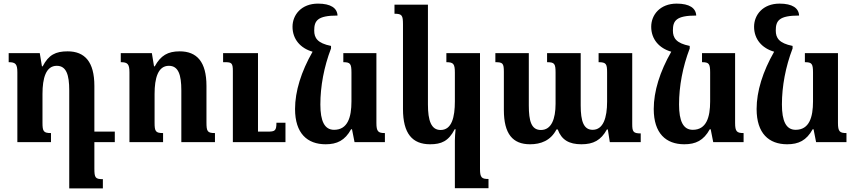

<svg xmlns="http://www.w3.org/2000/svg" viewBox="-20 -786 4731 1062"><path d="M502 146V0H615V-58H502V-311C502 -444 449 -502 354 -502C288 -502 249 -483 216 -419H212L200 -492H28V-442C65 -442 76 -433 76 -386V0H262V-50C221 -50 215 -59 215 -107V-266C215 -354 234 -422 294 -422C347 -422 363 -372 363 -286V256H549V205C507 205 502 197 502 146Z M1169 -50C1127 -50 1122 -59 1122 -110V-311C1122 -444 1069 -502 974 -502C908 -502 869 -479 836 -419H832L820 -492H648V-442C685 -442 696 -433 696 -386V0H882V-50C841 -50 835 -59 835 -107V-266C835 -354 854 -422 914 -422C967 -422 983 -372 983 -286V0H1169ZM1559 -107H1509C1509 -63 1501 -58 1461 -58H1407V-492H1214V-442H1227C1261 -442 1268 -436 1268 -394V0H1559Z M1781 12C1844 12 1888 -9 1922 -71H1927L1941 0H2109V-50C2072 -50 2062 -58 2062 -106V-492H1879V-442C1917 -442 1924 -434 1924 -385V-225C1924 -137 1903 -68 1828 -68C1775 -68 1752 -116 1752 -208C1752 -309 1772 -416 1811 -518V-532C1736 -547 1718 -576 1718 -617C1718 -671 1735 -700 1847 -700C1845 -741 1810 -766 1739 -766C1647 -766 1598 -704 1598 -638C1598 -569 1642 -519 1709 -500C1646 -390 1612 -281 1612 -183C1612 -48 1680 12 1781 12Z M2496 255H2682V204C2645 204 2635 197 2635 149V-492H2449V-442C2488 -442 2496 -433 2496 -384V-225C2496 -138 2479 -67 2417 -67C2365 -67 2347 -119 2347 -208V-760H2162V-710C2204 -710 2209 -701 2209 -650V-183C2209 -47 2261 12 2359 12C2421 12 2461 -5 2495 -71H2500C2498 -51 2496 -29 2496 -8Z M3291 -492V-442C3333 -442 3338 -432 3338 -385V-224C3338 -135 3317 -68 3258 -68C3209 -68 3192 -114 3192 -203V-492H3006V-442C3047 -442 3053 -434 3053 -384V-212C3053 -128 3030 -67 2972 -67C2919 -67 2905 -116 2905 -203V-492H2720V-442C2761 -442 2767 -436 2767 -388V-178C2767 -45 2816 12 2912 12C2971 12 3026 -8 3058 -70H3065C3086 -12 3128 12 3196 12C3262 12 3304 -10 3337 -70H3342L3353 0H3524V-48C3482 -48 3477 -58 3477 -101V-492Z M3765 12C3828 12 3872 -9 3906 -71H3911L3925 0H4093V-50C4056 -50 4046 -58 4046 -106V-492H3863V-442C3901 -442 3908 -434 3908 -385V-225C3908 -137 3887 -68 3812 -68C3759 -68 3736 -116 3736 -208C3736 -309 3756 -416 3795 -518V-532C3720 -547 3702 -576 3702 -617C3702 -671 3719 -700 3831 -700C3829 -741 3794 -766 3723 -766C3631 -766 3582 -704 3582 -638C3582 -569 3626 -519 3693 -500C3630 -390 3596 -281 3596 -183C3596 -48 3664 12 3765 12Z M4334 12C4397 12 4441 -9 4475 -71H4480L4494 0H4662V-50C4625 -50 4615 -58 4615 -106V-492H4432V-442C4470 -442 4477 -434 4477 -385V-225C4477 -137 4456 -68 4381 -68C4328 -68 4305 -116 4305 -208C4305 -309 4325 -416 4364 -518V-532C4289 -547 4271 -576 4271 -617C4271 -671 4288 -700 4400 -700C4398 -741 4363 -766 4292 -766C4200 -766 4151 -704 4151 -638C4151 -569 4195 -519 4262 -500C4199 -390 4165 -281 4165 -183C4165 -48 4233 12 4334 12Z"/></svg>

Font: Noto Serif Armenian SemiCondensed
Style: Bold
Weight: 700
Width: 4
Designer: Monotype Design Team
Foundry: Monotype Imaging Inc.
Version: Version 2.008